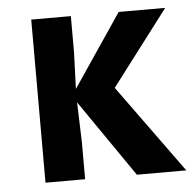

<svg xmlns="http://www.w3.org/2000/svg" viewBox="-42 -541 592 584"><g transform="rotate(-5 253.5 -249.0)"><path d="M74 0V-498H195V-387L191 -276L341 -498H483L309 -269L504 0H353L191 -235L195 -113V0Z"/></g></svg>

Font: Alatsi
Style: Regular
Weight: 400
Designer: Spyros Zevelakis, Eben Sorkin
Foundry: www.sorkintype.com
Version: Version 1.008; ttfautohint (v1.8.4.7-5d5b)